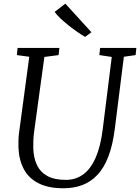

<svg xmlns="http://www.w3.org/2000/svg" viewBox="-20 -1000 752 1030"><path d="M644.5 -695.5 595.5 -306Q584.5 -220.5 561.2 -160Q538 -99.5 502.8 -62Q467.5 -24.5 421.8 -7.2Q376 10 320.5 10Q239.5 10 186.8 -16.8Q134 -43.5 107.8 -92.8Q81.5 -142 79 -209.5Q78.5 -228 79 -248.5Q79.5 -269 82.5 -290L137 -695.5L70.5 -704.5L74.5 -743H298.5L294.5 -704.5L218 -694.5L163.5 -296.5Q160 -270.5 159 -248.2Q158 -226 158.5 -205Q160 -153.5 178.2 -115Q196.5 -76.5 234.2 -55.8Q272 -35 333 -35Q386 -35 426.2 -64.2Q466.5 -93.5 493 -153.8Q519.5 -214 531 -306L579.5 -694.5L513 -704.5L517 -743H711.5L707.5 -704.5ZM436.5 -802Q418 -812.5 394.8 -828.8Q371.5 -845 347.5 -864Q323.5 -883 303.8 -901.8Q284 -920.5 273 -936L330.5 -980.5L470.5 -827Z"/></svg>

Font: Merriweather 28pt Light
Style: Italic
Weight: 300
Italic angle: -7.8°
Version: Version 2.101